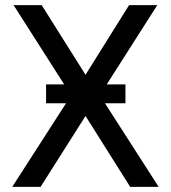

<svg xmlns="http://www.w3.org/2000/svg" viewBox="-20 -731 667 751"><path d="M470.7 -327.1H390.6L600.6 0H489.3L314.5 -277.3L138.7 0H27.8L238.3 -327.1H160.2V-400.9H231L33.2 -710.9H143.1L314.5 -438.5L484.9 -710.9H595.2L397.5 -400.9H470.7Z"/></svg>

Font: RobotoInd
Style: Regular
Weight: 400
Designer: Google
Version: Version 2.001101; 2014